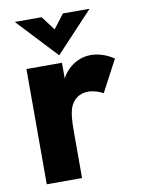

<svg xmlns="http://www.w3.org/2000/svg" viewBox="-80 -753 600 809"><g transform="rotate(-10 219.5 -348.5)"><path d="M54 -493H206V-426Q225 -462 258.5 -483Q292 -504 330 -504Q380 -504 429 -472L357 -336Q346 -343 328 -348.5Q310 -354 293 -354Q266 -354 245.5 -340Q225 -326 215 -298Q210 -283 207.5 -261.5Q205 -240 205 -199V0H54ZM40 -697H155L200 -637L246 -697H360L200 -526Z"/></g></svg>

Font: Hanken Grotesk Black
Style: Regular
Weight: 900
Designer: Alfredo Marco Pradil
Foundry: Hanken Design Co.
Version: Version 3.014